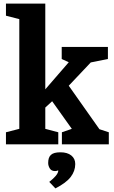

<svg xmlns="http://www.w3.org/2000/svg" viewBox="-20 -800 630 1064"><path d="M378 -86 323 -67V0H583V-67L531 -84L361 -325L483 -454L578 -473V-540H322V-473L361 -455L231 -305V-780H13V-713L87 -694V-86L13 -67V0H303V-67L231 -86V-204L269 -239ZM315 44Q296 44 283 47.5Q270 51 262 58.5Q254 66 250.5 77Q247 88 247 103Q247 119 256 133.5Q265 148 285 148Q290 148 294.5 147Q299 146 301 144L303 146Q302 159 289 174.5Q276 190 253 208L287 244Q346 214 371.5 181Q397 148 397 109Q397 79 375 61.5Q353 44 315 44Z"/></svg>

Font: GradeGX
Style: Regular
Weight: 100
Width: 1
Designer: Adam Twardoch
Foundry: Adam Twardoch
Version: Version 2.002; DEVELOPMENT